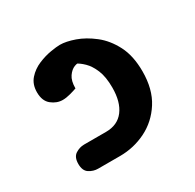

<svg xmlns="http://www.w3.org/2000/svg" viewBox="-113 -604 742 729"><g transform="rotate(-30 258.5 -240.0)"><path d="M121 0Q101 0 83 -11.5Q65 -23 65 -53Q65 -83 83 -94.5Q101 -106 121 -106H217Q268 -106 295 -141.5Q322 -177 322 -240Q322 -287 309.5 -317Q297 -347 279.5 -364Q262 -381 247 -388L265 -384Q255 -388 239.5 -382Q224 -376 211.5 -358Q199 -340 199 -307Q188 -303 169.5 -298Q151 -293 136 -293Q110 -293 87.5 -311Q65 -329 65 -367Q65 -402 85 -424.5Q105 -447 133.5 -459Q162 -471 189 -475.5Q216 -480 230 -480Q257 -480 294 -467Q331 -454 367.5 -425.5Q404 -397 428 -350.5Q452 -304 452 -236Q452 -158 418.5 -105.5Q385 -53 331.5 -26.5Q278 0 217 0Z"/></g></svg>

Font: El Messiri
Style: Regular
Weight: 400
Designer: Mohamed Gaber
Foundry: Kief Type Foundry
Version: Version 2.020